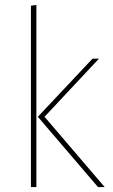

<svg xmlns="http://www.w3.org/2000/svg" viewBox="-20 -756 458 776"><path d="M127 -736V0H105V-733ZM380 -519 160 -284 403 0H376L133 -284L354 -519Z"/></svg>

Font: Fira Sans Condensed Thin
Style: Regular
Weight: 250
Width: 3
Designer: Carrois Corporate & Edenspiekermann AG
Foundry: Carrois Corporate GbR & Edenspiekermann AG
Version: Version 4.203